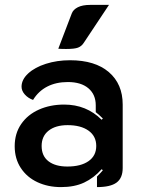

<svg xmlns="http://www.w3.org/2000/svg" viewBox="-20 -755 579 784"><path d="M40 -158Q40 -210 66.5 -248.5Q93 -287 139 -307.5Q185 -328 242 -328Q333 -328 395 -266L400 -271Q382 -289 371 -297V-325Q371 -369 341 -394.5Q311 -420 257 -420Q209 -420 173 -401.5Q137 -383 115 -347Q95 -354 81.5 -369Q68 -384 68 -401Q68 -430 95 -455Q122 -480 167.5 -494.5Q213 -509 266 -509Q368 -509 424.5 -460.5Q481 -412 481 -328V-69Q481 -28 456 -9.5Q431 9 376 9V-34Q394 -52 400 -60L395 -64Q363 -28 323.5 -9.5Q284 9 229 9Q176 9 133 -11Q90 -31 65 -69Q40 -107 40 -158ZM373 -159Q373 -199 341.5 -221.5Q310 -244 256 -244Q207 -244 178.5 -221.5Q150 -199 150 -159Q150 -118 178 -96.5Q206 -75 255 -75Q310 -75 341.5 -97Q373 -119 373 -159ZM273 -700Q279 -716 298 -725.5Q317 -735 348 -735H425L322 -580Q313 -566 298.5 -560.5Q284 -555 250 -555Q230 -555 218 -556Z"/></svg>

Font: K2D SemiBold
Style: Regular
Weight: 600
Designer: Katatrad Aksorn Co.,Ltd.
Foundry: Cadson Demak Co.,Ltd.
Version: Version 1.000; ttfautohint (v1.6)